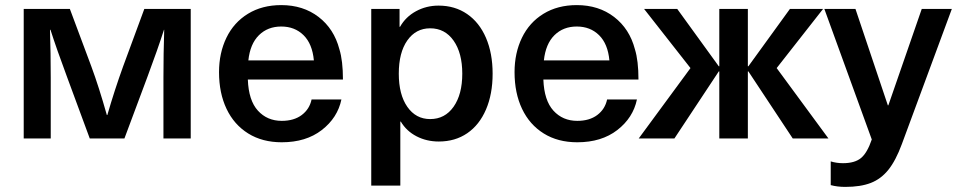

<svg xmlns="http://www.w3.org/2000/svg" viewBox="-20 -543 3753 753"><path d="M621 0V-240Q621 -333 624 -426H623Q599 -351 558 -241L468 0H332L243 -241Q202 -351 178 -426H176Q179 -333 179 -240V0H73V-508H254L338 -283Q368 -202 399 -92H401Q429 -189 463 -283L546 -508H728V0Z M1202 -153H1319Q1304 -81 1242 -33Q1180 15 1085 15Q1009 15 953.5 -19.5Q898 -54 868.5 -116Q839 -178 839 -260Q839 -335 868 -395Q897 -455 952.5 -489Q1008 -523 1083 -523Q1169 -523 1229.5 -476.5Q1290 -430 1311 -350Q1325 -305 1325 -231H952Q955 -149 991.5 -109Q1028 -69 1085 -69Q1133 -69 1163.5 -92Q1194 -115 1202 -153ZM954 -306H1211Q1205 -371 1170.5 -405Q1136 -439 1083 -439Q1030 -439 995.5 -405Q961 -371 954 -306Z M1701 12Q1653 12 1613.5 -8.5Q1574 -29 1552 -66H1550V185H1436V-508H1547V-438H1549Q1571 -477 1611.5 -499Q1652 -521 1700 -521Q1764 -521 1812 -488Q1860 -455 1886 -394.5Q1912 -334 1912 -254Q1912 -174 1886 -113.5Q1860 -53 1812.5 -20.5Q1765 12 1701 12ZM1544 -254Q1544 -172 1577.5 -124Q1611 -76 1667 -76Q1725 -76 1759 -124.5Q1793 -173 1793 -254Q1793 -335 1759 -383.5Q1725 -432 1667 -432Q1611 -432 1577.5 -384.5Q1544 -337 1544 -254Z M2361 -153H2478Q2463 -81 2401 -33Q2339 15 2244 15Q2168 15 2112.5 -19.5Q2057 -54 2027.5 -116Q1998 -178 1998 -260Q1998 -335 2027 -395Q2056 -455 2111.5 -489Q2167 -523 2242 -523Q2328 -523 2388.5 -476.5Q2449 -430 2470 -350Q2484 -305 2484 -231H2111Q2114 -149 2150.5 -109Q2187 -69 2244 -69Q2292 -69 2322.5 -92Q2353 -115 2361 -153ZM2113 -306H2370Q2364 -371 2329.5 -405Q2295 -439 2242 -439Q2189 -439 2154.5 -405Q2120 -371 2113 -306Z M3089 0 2915 -263H2913V0H2801V-263H2799L2625 0H2485L2688 -276L2506 -508H2636L2799 -283H2801V-508H2913V-283H2915L3078 -508H3208L3026 -276L3229 0Z M3295 190Q3264 190 3238 183V90Q3261 97 3286 97Q3332 97 3356.5 77Q3381 57 3399 4L3213 -508H3335L3462 -130H3464L3595 -508H3713L3517 22Q3493 87 3464 123Q3435 159 3395 174.5Q3355 190 3295 190Z"/></svg>

Font: CST
Style: Medium
Weight: 500
Version: Version 1.00